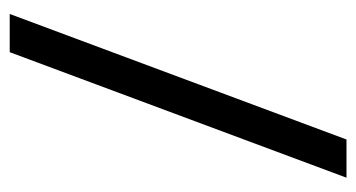

<svg xmlns="http://www.w3.org/2000/svg" viewBox="-194 -560 754 407"><g transform="rotate(-90 183.5 -357.0)"><path d="M356.9 -713.9 90.8 0H9.8L275.9 -713.9Z"/></g></svg>

Font: f0_46825 
Style: Regular
Weight: 400
Foundry: Ascender Corporation
Version: Version 1.10